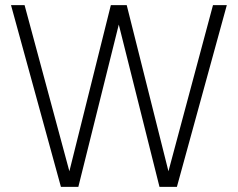

<svg xmlns="http://www.w3.org/2000/svg" viewBox="-20 -730 929 750"><path d="M218 0 23 -710H76L251 -61L413 -710H475L638 -61L812 -710H866L671 0H603L444 -634L286 0Z"/></svg>

Font: Geist ExtLt
Style: Regular
Weight: 400
Designer: Basement.studio, Andrés Briganti, Mateo Zaragoza
Foundry: Basement.studio, Vercel, Andrés Briganti, Guido Ferreyra, Mateo Zaragoza
Version: Version 1.401